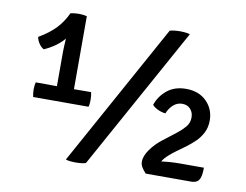

<svg xmlns="http://www.w3.org/2000/svg" viewBox="-76 -794 1158 905"><g transform="rotate(10 503.0 -341.5)"><path d="M270.5 -298.5H189V-500.5Q189 -512 190 -528Q191 -544 191.8 -561.2Q192.5 -578.5 192.5 -593.5L192 -682.5Q202.5 -685 212.8 -686Q223 -687 232.5 -687Q242 -687 250.5 -686Q259 -685 270.5 -682.5ZM141 -333.5Q150 -333.5 165.2 -333.2Q180.5 -333 189 -333H270.5Q278.5 -333 295.2 -333.2Q312 -333.5 320 -333.5H352.5Q356.5 -317.5 356.5 -298.5Q356.5 -291 355.8 -281.8Q355 -272.5 352.5 -263.5H87.5Q83.5 -283.5 83.5 -298.5Q83.5 -317 87.5 -333.5ZM61.5 -546.5Q113.5 -577 143.2 -609Q173 -641 192 -682.5L222.5 -622.5Q209.5 -576.5 177.2 -545.5Q145 -514.5 98 -493.5Q84 -500.5 74 -516Q64 -531.5 61.5 -546.5ZM667 -683Q679 -687 698.2 -688.2Q717.5 -689.5 736 -688Q754.5 -686.5 763.5 -683L386.5 0Q375 4 355.5 5.2Q336 6.5 317.8 5Q299.5 3.5 290.5 0ZM651 -325.5Q664.5 -367 700.5 -396.8Q736.5 -426.5 791.5 -426.5Q853 -426.5 889.8 -389.5Q926.5 -352.5 926.5 -298.5Q926.5 -265 913 -239.2Q899.5 -213.5 880.2 -195Q861 -176.5 843 -163L795 -128Q763 -104.5 746.5 -85.8Q730 -67 730 -50V0H672.5Q657 -17.5 651 -28.5Q645 -39.5 645 -52.5Q645 -80 668 -112Q691 -144 724 -169L786.5 -217.5Q806 -232.5 822.8 -252Q839.5 -271.5 839.5 -297.5Q839.5 -323 824.2 -338.8Q809 -354.5 784.5 -354Q760.5 -353.5 742.5 -337Q724.5 -320.5 714.5 -295.5Q704 -296.5 691 -300.8Q678 -305 667 -311.8Q656 -318.5 651 -325.5ZM938 -75Q938 -44 932.5 -27.8Q927 -11.5 916.2 -5.8Q905.5 0 890.5 0H682.5L672 -52.5Q692 -61 717.5 -66Q743 -71 770.8 -73Q798.5 -75 824.5 -75Z"/></g></svg>

Font: Signika Negative Light
Style: Regular
Weight: 400
Version: Version 2.001